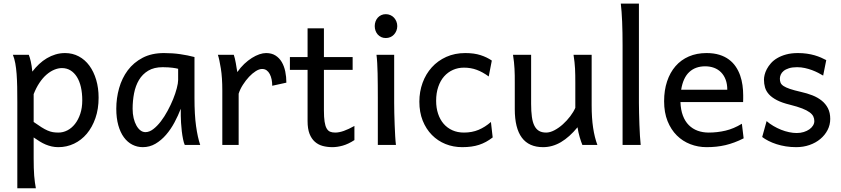

<svg xmlns="http://www.w3.org/2000/svg" viewBox="-20 -801 4649 1061"><path d="M166 -127Q190.9 -109.4 209.2 -97.9Q227.5 -86.4 242.7 -79.8Q257.8 -73.2 271.7 -70.8Q285.6 -68.4 302.7 -68.4Q328.6 -68.4 352.3 -80.6Q376 -92.8 394.3 -116Q412.6 -139.2 423.6 -172.1Q434.6 -205.1 434.6 -246.6Q434.6 -287.1 427 -320.1Q419.4 -353 404.8 -376.2Q390.1 -399.4 369.4 -412.1Q348.6 -424.8 322.3 -424.8Q301.3 -424.8 279.3 -415.5Q257.3 -406.2 236.6 -388.2Q215.8 -370.1 197.8 -343Q179.7 -315.9 166 -280.8ZM139.2 -498Q144.5 -485.4 149.9 -462.2Q155.3 -439 158.7 -405.3Q175.8 -427.7 196 -446.8Q216.3 -465.8 239 -479.2Q261.7 -492.7 286.9 -500.2Q312 -507.8 339.4 -507.8Q380.9 -507.8 415.3 -489.5Q449.7 -471.2 473.9 -438.2Q498 -405.3 511.5 -360.1Q524.9 -314.9 524.9 -261.2Q524.9 -198.7 507.3 -148.2Q489.7 -97.7 459.7 -62Q429.7 -26.4 389.2 -7.1Q348.6 12.2 302.7 12.2Q283.2 12.2 265.9 8.3Q248.5 4.4 232.2 -2.4Q215.8 -9.3 199.7 -19.3Q183.6 -29.3 166 -41.5V73.2Q166 102.5 166.7 126.2Q167.5 149.9 168.9 169.9Q170.4 189.9 172.9 206.8Q175.3 223.6 178.2 239.3H75.7V-236.8Q75.7 -282.2 75 -321Q74.2 -359.9 71.8 -392.3Q69.3 -424.8 64.5 -451.2Q59.6 -477.5 51.3 -498Z M964.4 -420.9Q958.5 -422.4 951.2 -423.8Q943.8 -425.3 933.8 -426.5Q923.8 -427.7 910.4 -428.7Q897 -429.7 878.9 -429.7Q831.1 -429.7 799.1 -410.4Q767.1 -391.1 748 -359.1Q729 -327.1 720.9 -285.6Q712.9 -244.1 712.9 -200.2Q712.9 -171.9 718.5 -148.2Q724.1 -124.5 733.9 -107.2Q743.7 -89.8 756.3 -80.3Q769 -70.8 783.7 -70.8Q805.2 -70.8 826.9 -87.4Q848.6 -104 868.7 -130.1Q888.7 -156.2 906.2 -188.7Q923.8 -221.2 936.8 -253.2Q949.7 -285.2 957 -313.5Q964.4 -341.8 964.4 -358.9ZM1001 0Q995.6 -11.7 991.5 -32.2Q987.3 -52.7 984.6 -75.9Q981.9 -99.1 980.5 -122.1Q979 -145 979 -161.1V-200.2Q964.4 -162.1 944.1 -124.3Q923.8 -86.4 897.7 -56.2Q871.6 -25.9 839.4 -6.8Q807.1 12.2 769 12.2Q738.3 12.2 711.4 -1.5Q684.6 -15.1 664.8 -42Q645 -68.8 633.8 -108.6Q622.6 -148.4 622.6 -200.2Q622.6 -258.3 638.2 -313.7Q653.8 -369.1 686 -412.4Q718.3 -455.6 768.1 -481.7Q817.9 -507.8 886.2 -507.8Q933.6 -507.8 975.6 -501.7Q1017.6 -495.6 1054.7 -485.8V-258.8Q1054.7 -166.5 1063.5 -103.8Q1072.3 -41 1086.4 0Z M1208.5 0V-300.3Q1208.5 -372.6 1200.4 -422.6Q1192.4 -472.7 1184.1 -498H1272Q1274.9 -490.2 1277.8 -477.8Q1280.8 -465.3 1283.2 -451.7Q1285.6 -438 1287.6 -424.8L1291.5 -402.8Q1309.1 -428.2 1329.8 -447.8Q1350.6 -467.3 1371.8 -480.7Q1393.1 -494.1 1413.3 -501Q1433.6 -507.8 1450.2 -507.8Q1481 -507.8 1502.2 -494.4Q1523.4 -481 1536.9 -458.3Q1550.3 -435.5 1556.4 -406Q1562.5 -376.5 1562.5 -344.2L1484.4 -327.1Q1484.4 -345.2 1481 -362.1Q1477.5 -378.9 1470.7 -391.8Q1463.9 -404.8 1453.4 -412.4Q1442.9 -419.9 1428.2 -419.9Q1412.6 -419.9 1393.6 -408Q1374.5 -396 1356.2 -376.5Q1337.9 -356.9 1322.3 -332.5Q1306.6 -308.1 1298.8 -283.2V0Z M1582 -485.8H1679.7V-644.5H1770V-485.8H1928.7V-415H1770V-190.4Q1770 -152.8 1773.7 -128.9Q1777.3 -105 1784.9 -91.6Q1792.5 -78.1 1804.2 -73.2Q1815.9 -68.4 1832.5 -68.4Q1853.5 -68.4 1879.9 -77.6Q1906.2 -86.9 1938.5 -105V-26.9Q1904.8 -4.9 1874 3.7Q1843.3 12.2 1817.4 12.2Q1788.6 12.2 1763.7 5.6Q1738.8 -1 1720 -17.6Q1701.2 -34.2 1690.4 -61.8Q1679.7 -89.4 1679.7 -131.8V-415H1582Z M2050.8 -656.7Q2050.8 -670.4 2055.2 -682.4Q2059.6 -694.3 2067.6 -703.4Q2075.7 -712.4 2086.9 -717.5Q2098.1 -722.7 2111.8 -722.7Q2125.5 -722.7 2137.2 -717.5Q2148.9 -712.4 2157.2 -703.4Q2165.5 -694.3 2170.4 -682.4Q2175.3 -670.4 2175.3 -656.7Q2175.3 -643.1 2170.4 -631.1Q2165.5 -619.1 2157.2 -610.1Q2148.9 -601.1 2137.2 -595.9Q2125.5 -590.8 2111.8 -590.8Q2098.1 -590.8 2086.9 -595.9Q2075.7 -601.1 2067.6 -610.1Q2059.6 -619.1 2055.2 -631.1Q2050.8 -643.1 2050.8 -656.7ZM2158.2 -231.9Q2158.2 -208.5 2158.9 -176.5Q2159.7 -144.5 2160.9 -111.8Q2162.1 -79.1 2163.8 -49.3Q2165.5 -19.5 2168 0H2067.9V-258.8Q2067.9 -294.4 2067.6 -329.1Q2067.4 -363.8 2066.7 -394.8Q2065.9 -425.8 2064.5 -452.4Q2063 -479 2060.5 -498H2158.2Z M2702.6 -41.5Q2684.1 -27.3 2665.8 -17.3Q2647.5 -7.3 2627.4 -0.7Q2607.4 5.9 2584.5 9Q2561.5 12.2 2534.2 12.2Q2484.9 12.2 2441.9 -5.1Q2398.9 -22.5 2366.7 -55.2Q2334.5 -87.9 2315.9 -134.3Q2297.4 -180.7 2297.4 -239.3Q2297.4 -294.4 2315.2 -343.3Q2333 -392.1 2366 -428.7Q2398.9 -465.3 2446 -486.6Q2493.2 -507.8 2551.3 -507.8Q2600.1 -507.8 2635.5 -496.3Q2670.9 -484.9 2697.8 -466.3L2680.7 -378.4Q2647.5 -402.8 2614.7 -415Q2582 -427.2 2543.9 -427.2Q2511.2 -427.2 2483.2 -414.8Q2455.1 -402.3 2434.3 -378.9Q2413.6 -355.5 2401.9 -321.3Q2390.1 -287.1 2390.1 -244.1Q2390.1 -204.6 2400.9 -172.4Q2411.6 -140.1 2431.6 -116.9Q2451.7 -93.8 2480 -81.1Q2508.3 -68.4 2543.9 -68.4Q2588.4 -68.4 2624.5 -83.5Q2660.6 -98.6 2692.9 -127Z M3198.2 0Q3194.8 -8.3 3190.9 -19.5Q3187 -30.8 3183.3 -43.5Q3179.7 -56.2 3176.5 -70.1Q3173.3 -84 3171.4 -97.7Q3127 -43.5 3079.8 -15.6Q3032.7 12.2 2981 12.2Q2824.7 12.2 2824.7 -197.8V-341.8Q2824.7 -365.2 2824.5 -384.3Q2824.2 -403.3 2823.2 -421.1Q2822.3 -439 2820.3 -457.5Q2818.4 -476.1 2814.9 -498H2915V-227.1Q2915 -185.5 2919.2 -155.5Q2923.3 -125.5 2933.1 -106.2Q2942.9 -86.9 2958.7 -77.6Q2974.6 -68.4 2998 -68.4Q3019.5 -68.4 3043.9 -81.3Q3068.4 -94.2 3090.6 -114.3Q3112.8 -134.3 3131.1 -158.4Q3149.4 -182.6 3159.2 -205.1V-341.8Q3159.2 -365.7 3158.9 -385Q3158.7 -404.3 3157.7 -421.9Q3156.7 -439.5 3154.8 -457.5Q3152.8 -475.6 3149.4 -498H3249.5V-219.7Q3249.5 -148.4 3257.6 -95Q3265.6 -41.5 3281.2 0Z M3510.7 -231.9Q3510.7 -208.5 3511.5 -176.8Q3512.2 -145 3513.4 -112.3Q3514.6 -79.6 3516.4 -49.8Q3518.1 -20 3520.5 0H3420.4V-551.8Q3420.4 -623 3418 -680.9Q3415.5 -738.8 3410.6 -781.2H3510.7Z M3740.2 -236.8Q3741.7 -193.8 3753.7 -162.1Q3765.6 -130.4 3786.4 -109.6Q3807.1 -88.9 3835.2 -78.6Q3863.3 -68.4 3896.5 -68.4Q3943.8 -68.4 3989.3 -79.1Q4034.7 -89.8 4079.6 -117.2L4089.4 -36.6Q4063.5 -23.4 4038.6 -14.2Q4013.7 -4.9 3988.8 1Q3963.9 6.8 3938.2 9.5Q3912.6 12.2 3884.3 12.2Q3837.4 12.2 3794.9 -4.2Q3752.4 -20.5 3720.2 -52.5Q3688 -84.5 3668.9 -131.8Q3649.9 -179.2 3649.9 -241.7Q3649.9 -302.2 3666.3 -351.3Q3682.6 -400.4 3712.9 -435.3Q3743.2 -470.2 3786.6 -489Q3830.1 -507.8 3884.3 -507.8Q3924.3 -507.8 3955.1 -498.3Q3985.8 -488.8 4008.3 -471.9Q4030.8 -455.1 4045.9 -432.6Q4061 -410.2 4070.1 -384.3Q4079.1 -358.4 4083 -330.3Q4086.9 -302.2 4086.9 -274.9V-255.9Q4086.9 -243.7 4086.4 -236.8ZM3877 -434.6Q3823.2 -434.6 3789.1 -403.1Q3754.9 -371.6 3744.1 -305.2H3999Q3999 -336.4 3990 -360.6Q3981 -384.8 3964.6 -401.4Q3948.2 -418 3925.8 -426.3Q3903.3 -434.6 3877 -434.6Z M4528.8 -383.3Q4516.6 -390.6 4501 -398.7Q4485.4 -406.7 4467 -413.6Q4448.7 -420.4 4428 -425Q4407.2 -429.7 4384.8 -429.7Q4357.9 -429.7 4339.6 -423.8Q4321.3 -418 4310.3 -408.9Q4299.3 -399.9 4294.4 -388.4Q4289.6 -377 4289.6 -366.2Q4289.6 -353.5 4293.5 -343.8Q4297.4 -334 4309.8 -325.7Q4322.3 -317.4 4345.2 -309.6Q4368.2 -301.8 4406.7 -293Q4439.9 -285.6 4469.2 -274.2Q4498.5 -262.7 4520.5 -245.1Q4542.5 -227.5 4555.2 -202.9Q4567.9 -178.2 4567.9 -144Q4567.9 -110.8 4553.2 -82.5Q4538.6 -54.2 4513.2 -33Q4487.8 -11.7 4453.6 0.2Q4419.4 12.2 4379.9 12.2Q4350.1 12.2 4322.5 7.8Q4294.9 3.4 4270.8 -4.4Q4246.6 -12.2 4226.6 -22.5Q4206.5 -32.7 4191.9 -43.9L4216.3 -131.8Q4232.9 -117.2 4253.7 -105Q4274.4 -92.8 4296.4 -84Q4318.4 -75.2 4340.6 -70.6Q4362.8 -65.9 4382.3 -65.9Q4403.8 -65.9 4421.6 -71.5Q4439.5 -77.1 4452.4 -86.2Q4465.3 -95.2 4472.7 -107.2Q4480 -119.1 4480 -131.8Q4480 -145.5 4474.4 -157.5Q4468.8 -169.4 4453.9 -180.4Q4439 -191.4 4412.8 -201.7Q4386.7 -211.9 4345.7 -222.2Q4301.3 -232.9 4273.2 -247.6Q4245.1 -262.2 4229.2 -279.8Q4213.4 -297.4 4207.5 -317.9Q4201.7 -338.4 4201.7 -361.3Q4201.7 -372.6 4205.3 -387.7Q4209 -402.8 4217.5 -419.2Q4226.1 -435.5 4240 -451.4Q4253.9 -467.3 4274.9 -479.7Q4295.9 -492.2 4324.2 -500Q4352.5 -507.8 4389.6 -507.8Q4416 -507.8 4439.2 -504.4Q4462.4 -501 4481.7 -495.4Q4501 -489.7 4517.1 -482.7Q4533.2 -475.6 4545.9 -468.8Z"/></svg>

Font: Andika Eur
Style: Regular
Weight: 400
Designer: Victor Gaultney, Annie Olsen, Julie Remington, Don Collingsworth, Eric Hays, Becca Hirsbrunner
Foundry: SIL International
Version: Version 5.000